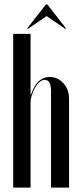

<svg xmlns="http://www.w3.org/2000/svg" viewBox="-20 -853 367 873"><path d="M121 -423Q148 -503 205 -503Q243 -503 268.5 -474.5Q294 -446 294 -404V0H212V-439Q212 -490 183 -490Q172 -490 160.5 -480.5Q149 -471 140 -455.5Q131 -440 125 -421.5Q119 -403 119 -385V0H40V-699H119V-423ZM189 -833H195L281 -723H275L192 -780L109 -723H103Z"/></svg>

Font: Moniqa SemBd Narrow Display
Style: Regular
Weight: 600
Width: 4
Designer: Rajesh Rajput
Foundry: Rajesh Rajput
Version: Version 1.000